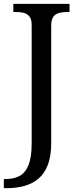

<svg xmlns="http://www.w3.org/2000/svg" viewBox="-31 -734 408 994"><path d="M-11 240V193H-2Q41 193 71 176.5Q101 160 117 119.5Q133 79 133 9V-604Q133 -634 121.5 -648.5Q110 -663 91.5 -667.5Q73 -672 51 -672H38V-714H329V-672H316Q294 -672 275 -667Q256 -662 245 -647Q234 -632 234 -600V8Q234 75 216.5 120Q199 165 168 191Q137 217 95.5 228.5Q54 240 6 240Z"/></svg>

Font: Noto Serif Telugu
Style: Regular
Weight: 400
Designer: Jelle Bosma - Monotype Design Team
Foundry: Monotype Imaging Inc.
Version: Version 2.003